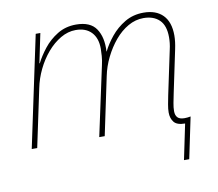

<svg xmlns="http://www.w3.org/2000/svg" viewBox="-79 -631 1022 899"><g transform="rotate(-10 432.5 -181.5)"><path d="M760 7Q722 7 707.5 -11Q693 -29 693 -57Q693 -74 697 -95.5Q701 -117 705 -137L749 -345Q753 -362 754.5 -376.5Q756 -391 756 -404Q756 -460 728.5 -486.5Q701 -513 653 -513Q615 -513 580 -493Q545 -473 516.5 -439Q488 -405 467 -362.5Q446 -320 437 -275L379 0H353L424 -330Q429 -351 430.5 -372.5Q432 -394 432 -407Q432 -457 405.5 -485Q379 -513 331 -513Q294 -513 259 -492.5Q224 -472 195 -438Q166 -404 145.5 -361.5Q125 -319 116 -274L58 0H32L144 -528H166L137 -389H139Q155 -421 182 -455.5Q209 -490 248 -514Q287 -538 337 -538Q405 -538 432.5 -497Q460 -456 456 -389H457Q473 -422 501 -456.5Q529 -491 568.5 -514.5Q608 -538 658 -538Q717 -538 749.5 -505Q782 -472 782 -408Q782 -379 774 -342L732 -142Q727 -118 723 -97Q719 -76 719 -59Q719 -39 729 -28.5Q739 -18 762 -18Q776 -18 791 -21L750 175H725Z"/></g></svg>

Font: Noto Sans Thin
Style: Italic
Weight: 100
Italic angle: -12°
Designer: Monotype Design Team
Foundry: Monotype Imaging Inc.
Version: Version 2.013; ttfautohint (v1.8.4.7-5d5b)